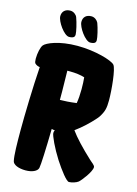

<svg xmlns="http://www.w3.org/2000/svg" viewBox="-133 -964 745 1045"><g transform="rotate(15 239.5 -441.5)"><path d="M159 -753C187 -753 191 -764 191 -774C191 -790 180 -838 169 -867C164 -880 148 -893 130 -893C102 -893 84 -877 84 -850C84 -820 131 -753 159 -753ZM278 -753C306 -753 310 -764 310 -774C310 -790 299 -838 288 -867C282 -880 267 -893 249 -893C220 -893 203 -877 203 -850C203 -820 250 -753 278 -753ZM443 -137C389 -187 344 -235 319 -270C357 -297 397 -336 418 -360C424 -367 429 -372 432 -377C454 -411 459 -431 459 -476C459 -533 448 -651 431 -670C414 -689 319 -718 217 -718C113 -718 47 -688 33 -671C23 -659 15 -623 15 -592C15 -579 17 -569 20 -566C28 -558 38 -554 48 -553C40 -441 36 -274 36 -196C36 -121 37 -52 44 -22C48 -3 78 10 118 10C155 10 183 -3 188 -22C192 -39 196 -133 198 -245C204 -243 210 -242 216 -242C213 -236 212 -231 212 -226C212 -211 241 -148 278 -90C312 -38 349 10 363 10C379 10 404 2 415 -7C426 -16 474 -76 474 -103C474 -114 454 -126 443 -137ZM200 -409V-454C200 -479 199 -528 198 -573H213C244 -573 275 -569 296 -562C298 -544 299 -521 299 -495C299 -466 297 -438 293 -416C256 -411 223 -409 200 -409Z"/></g></svg>

Font: Manosque
Style: Regular
Weight: 400
Designer: Ariel Martín Pérez
Foundry: Ariel Martín Pérez
Version: Version 1.005;hotconv 1.0.109;makeotfexe 2.5.65596